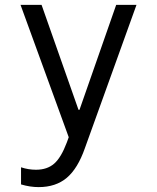

<svg xmlns="http://www.w3.org/2000/svg" viewBox="-20 -560 640 785"><path d="M66 194V124Q96 134 127 134Q173 134 201.5 109Q230 84 253 23L261 1L64 -540H150L301 -111H305L455 -540H538L327 46Q298 129 253 167Q208 205 138 205Q103 205 66 194Z"/></svg>

Font: CommitMono
Style: 450Regular
Weight: 450
Designer: Eigil Nikolajsen
Foundry: Eigil Nikolajsen
Version: Version 1.002